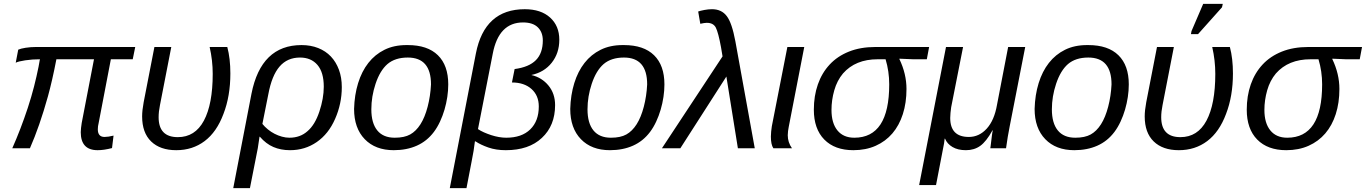

<svg xmlns="http://www.w3.org/2000/svg" viewBox="-20 -773 7121 1001"><path d="M490 -99Q490 -59 525 -59Q544 -59 572 -66L564 -1Q522 10 489 10Q401 10 401 -84Q401 -94 402.5 -106Q404 -118 406 -132L470 -464H274Q263 -407 252 -359Q241 -311 230 -271Q208 -192 184.5 -124.5Q161 -57 136 0H44Q88 -99 125 -211Q144 -269 157.5 -322Q171 -375 181 -425L188 -464Q148 -464 111.5 -458.5Q75 -453 62 -446L75 -514Q88 -520 114 -524Q140 -528 167 -528H685L672 -464H558L494 -130Q490 -115 490 -99Z M873 -528 814 -225Q807 -191 807 -162Q807 -58 907 -58Q997 -58 1043 -144Q1089 -230 1089 -388Q1089 -458 1073 -528H1165Q1181 -468 1181 -390Q1181 -272 1145 -179Q1110 -85 1047 -37.5Q984 10 899 10Q815 10 768 -35.5Q721 -81 721 -166Q721 -197 729 -240L785 -528Z M1552 -538Q1600 -538 1639 -522.5Q1678 -507 1705 -478.5Q1732 -450 1747 -409.5Q1762 -369 1762 -319Q1762 -232 1727 -153Q1693 -75 1631.5 -32.5Q1570 10 1492 10Q1444 10 1405.5 -6.5Q1367 -23 1335 -60H1333L1324 0L1283 208H1196L1291 -284Q1341 -538 1552 -538ZM1544 -473Q1478 -473 1437.5 -426Q1397 -379 1379 -282L1348 -127Q1360 -112 1376.5 -98.5Q1393 -85 1411.5 -75.5Q1430 -66 1450 -60.5Q1470 -55 1489 -55Q1545 -55 1583 -89Q1622 -122 1645 -191Q1668 -260 1668 -321Q1668 -396 1635 -434.5Q1602 -473 1544 -473Z M2317 -333Q2317 -301 2312 -267.5Q2307 -234 2297.5 -201.5Q2288 -169 2274 -139Q2260 -109 2242 -85Q2206 -37 2153 -13.5Q2100 10 2033 10Q1937 10 1881.5 -47.5Q1826 -105 1826 -205Q1828 -278 1847 -339.5Q1866 -401 1900.5 -445Q1935 -489 1984.5 -513.5Q2034 -538 2099 -538H2106Q2209 -538 2263 -485Q2317 -432 2317 -333ZM2227 -333Q2227 -473 2106 -473Q2040 -473 2000 -439Q1961 -405 1938 -336Q1916 -270 1916 -203Q1916 -131 1947 -93Q1978 -55 2038 -55Q2088 -55 2118.5 -72Q2149 -89 2172 -125Q2195 -161 2209.5 -216.5Q2224 -272 2227 -333Z M2716 -725Q2800 -725 2848 -681.5Q2896 -638 2896 -566Q2896 -496 2856.5 -446Q2817 -396 2750 -382Q2805 -369 2839.5 -327Q2874 -285 2874 -225Q2874 -118 2805 -54Q2737 10 2617 10Q2566 10 2526 -4Q2486 -18 2459 -36H2456L2449 14Q2448 22 2438.5 70.5Q2429 119 2412 208H2325L2461 -494Q2506 -725 2716 -725ZM2707 -656Q2580 -656 2549 -493L2472 -100Q2485 -91 2503 -83Q2521 -75 2541 -68.5Q2561 -62 2581 -58.5Q2601 -55 2619 -55Q2700 -55 2744.5 -98.5Q2789 -142 2789 -218Q2789 -275 2751 -309Q2713 -343 2649 -343L2663 -413Q2738 -423 2774 -459.5Q2810 -496 2810 -562Q2810 -605 2784 -630.5Q2758 -656 2707 -656Z M3444 -333Q3444 -301 3439 -267.5Q3434 -234 3424.5 -201.5Q3415 -169 3401 -139Q3387 -109 3369 -85Q3333 -37 3280 -13.5Q3227 10 3160 10Q3064 10 3008.5 -47.5Q2953 -105 2953 -205Q2955 -278 2974 -339.5Q2993 -401 3027.5 -445Q3062 -489 3111.5 -513.5Q3161 -538 3226 -538H3233Q3336 -538 3390 -485Q3444 -432 3444 -333ZM3354 -333Q3354 -473 3233 -473Q3167 -473 3127 -439Q3088 -405 3065 -336Q3043 -270 3043 -203Q3043 -131 3074 -93Q3105 -55 3165 -55Q3215 -55 3245.5 -72Q3276 -89 3299 -125Q3322 -161 3336.5 -216.5Q3351 -272 3354 -333Z M3747 -479 3739 -527Q3725 -603 3712 -629Q3699 -654 3665 -654Q3653 -654 3631 -649L3620 -713Q3625 -715 3633.5 -717Q3642 -719 3652 -721Q3662 -723 3672.5 -724Q3683 -725 3692 -725Q3742 -725 3769 -689Q3796 -654 3814 -557L3915 0H3827L3767 -374L3527 0H3431Z M4087 -68Q4087 -31 4109 0H4012Q3999 -19 3999 -61Q3999 -74 4000.5 -87.5Q4002 -101 4004 -115L4085 -528H4173L4092 -111Q4090 -100 4088.5 -89.5Q4087 -79 4087 -68Z M4429 10Q4332 10 4277.5 -45.5Q4223 -101 4223 -201Q4223 -273 4244 -333Q4265 -393 4305.5 -436.5Q4346 -480 4406 -504Q4466 -528 4544 -528H4555H4824L4812 -464H4741L4669 -467V-465Q4706 -388 4706 -309Q4706 -237 4687 -178Q4668 -119 4632.5 -77.5Q4597 -36 4545.5 -13Q4494 10 4429 10ZM4434 -55Q4616 -55 4616 -333Q4616 -401 4597 -464H4556Q4440 -464 4375 -390Q4344 -353 4329.5 -302Q4315 -251 4315 -200Q4315 -131 4346 -93Q4377 -55 4434 -55Z M5143 0 5145 -14Q5149 -48 5151.5 -67.5Q5154 -87 5156 -93H5154Q5122 -35 5090.5 -12.5Q5059 10 5016 10Q4974 10 4946 -6.5Q4918 -23 4907 -50H4905L4902 -26L4860 192H4772L4912 -528H5001L4939 -214Q4937 -199 4935.5 -185Q4934 -171 4934 -158Q4934 -59 5031 -59Q5085 -59 5124.5 -102.5Q5164 -146 5178 -227L5236 -528H5325L5244 -114Q5239 -88 5234 -59.5Q5229 -31 5225 0Z M5865 -333Q5865 -301 5860 -267.5Q5855 -234 5845.5 -201.5Q5836 -169 5822 -139Q5808 -109 5790 -85Q5754 -37 5701 -13.5Q5648 10 5581 10Q5485 10 5429.5 -47.5Q5374 -105 5374 -205Q5376 -278 5395 -339.5Q5414 -401 5448.5 -445Q5483 -489 5532.5 -513.5Q5582 -538 5647 -538H5654Q5757 -538 5811 -485Q5865 -432 5865 -333ZM5775 -333Q5775 -473 5654 -473Q5588 -473 5548 -439Q5509 -405 5486 -336Q5464 -270 5464 -203Q5464 -131 5495 -93Q5526 -55 5586 -55Q5636 -55 5666.5 -72Q5697 -89 5720 -125Q5743 -161 5757.5 -216.5Q5772 -272 5775 -333Z M6100 -528 6041 -225Q6034 -191 6034 -162Q6034 -58 6134 -58Q6224 -58 6270 -144Q6316 -230 6316 -388Q6316 -458 6300 -528H6392Q6408 -468 6408 -390Q6408 -272 6372 -179Q6337 -85 6274 -37.5Q6211 10 6126 10Q6042 10 5995 -35.5Q5948 -81 5948 -166Q5948 -197 5956 -240L6012 -528ZM6189 -595 6192 -611 6253 -753H6355L6351 -735L6226 -595Z M6686 10Q6589 10 6534.5 -45.5Q6480 -101 6480 -201Q6480 -273 6501 -333Q6522 -393 6562.5 -436.5Q6603 -480 6663 -504Q6723 -528 6801 -528H6812H7081L7069 -464H6998L6926 -467V-465Q6963 -388 6963 -309Q6963 -237 6944 -178Q6925 -119 6889.5 -77.5Q6854 -36 6802.5 -13Q6751 10 6686 10ZM6691 -55Q6873 -55 6873 -333Q6873 -401 6854 -464H6813Q6697 -464 6632 -390Q6601 -353 6586.5 -302Q6572 -251 6572 -200Q6572 -131 6603 -93Q6634 -55 6691 -55Z"/></svg>

Font: Libra Sans Modern
Style: Italic
Weight: 400
Italic angle: -12°
Foundry: Stefan Peev, Context Ltd
Version: Version 1.000